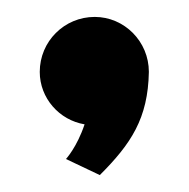

<svg xmlns="http://www.w3.org/2000/svg" viewBox="-20 -131 224 227"><path d="M156 -46C156 -82 127 -111 92 -111C56 -111 27 -82 27 -46C27 -15 50 11 80 16C71 43 58 57 58 57L98 76C135 39 155 9 156 -46Z"/></svg>

Font: Rum Raisin
Style: Regular
Weight: 400
Designer: Astigmatic (AOETI)
Foundry: Astigmatic (AOETI)
Version: Version 1.000